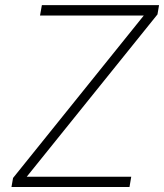

<svg xmlns="http://www.w3.org/2000/svg" viewBox="-20 -748 656 768"><path d="M25.9 0 32.2 -36.1 555.2 -686H140.1L147.5 -727.5H616.2L609.9 -690.4L86.9 -41H504.9L498 0Z"/></svg>

Font: Inter Extra Light
Style: Italic
Weight: 200
Italic angle: -9.39999°
Designer: Rasmus Andersson
Foundry: rsms
Version: Version 4.000;git-3c8e0fc